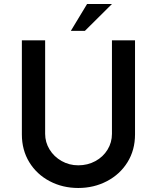

<svg xmlns="http://www.w3.org/2000/svg" viewBox="-20 -929 781 957"><path d="M370 -105Q417 -105 455.5 -126Q494 -147 516 -183Q538 -219 538 -262V-728H653V-259Q653 -181 615.5 -120.5Q578 -60 513 -26Q448 8 370 8Q292 8 227.5 -26Q163 -60 126 -120.5Q89 -181 89 -259V-728H205V-262Q205 -220 227 -184Q249 -148 287 -126.5Q325 -105 370 -105ZM403 -775H333L414 -909H538Z"/></svg>

Font: Josefin Sans SemiBold
Style: Regular
Weight: 600
Designer: Santiago Orozco
Foundry: Typemade
Version: Version 2.000